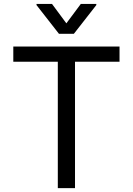

<svg xmlns="http://www.w3.org/2000/svg" viewBox="-20 -966 682 986"><path d="M48.3 -648.9V-727.1H593.8V-648.9H365.2V0H276.9V-648.9ZM247.1 -945.8 320.8 -846.2 395 -945.8H474.6V-939.9L359.4 -792.5H282.7L167.5 -939.9V-945.8Z"/></svg>

Font: Sahel VF Regular
Style: Regular
Weight: 400
Foundry: Saber Rastikerdar (saber.rastikerdar@gmail.com)
Version: Version 3.4.0